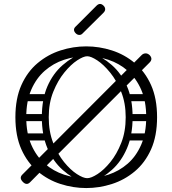

<svg xmlns="http://www.w3.org/2000/svg" viewBox="-20 -945 874 973"><path d="M721 -351Q721 -432 695.5 -490.5Q670 -549 627 -586.5Q584 -624 529.5 -642Q475 -660 417 -660Q359 -660 304.5 -642Q250 -624 207 -586.5Q164 -549 138.5 -490.5Q113 -432 113 -351Q113 -270 138.5 -211.5Q164 -153 207 -115.5Q250 -78 304.5 -60Q359 -42 417 -42Q475 -42 529.5 -60Q584 -78 627 -115.5Q670 -153 695.5 -211.5Q721 -270 721 -351ZM58 -351Q58 -446 88.5 -514Q119 -582 171 -625.5Q223 -669 287 -689.5Q351 -710 417 -710Q483 -710 547 -689.5Q611 -669 663 -625.5Q715 -582 745.5 -514Q776 -446 776 -351Q776 -256 745.5 -188Q715 -120 663 -76.5Q611 -33 547 -12.5Q483 8 417 8Q351 8 287 -12.5Q223 -33 171 -76.5Q119 -120 88.5 -188Q58 -256 58 -351ZM222 -252Q222 -243 217 -238Q212 -233 205 -233H110Q94 -233 94 -252Q94 -269 111 -269H205Q222 -269 222 -252ZM220 -451Q220 -442 215 -437Q210 -432 203 -432H108Q92 -432 92 -451Q92 -468 109 -468H203Q220 -468 220 -451ZM214 -350Q214 -341 209 -336Q204 -331 197 -331H102Q86 -331 86 -350Q86 -367 103 -367H197Q214 -367 214 -350ZM613 -252Q613 -269 630 -269H724Q741 -269 741 -252Q741 -233 725 -233H630Q623 -233 618 -238Q613 -243 613 -252ZM615 -451Q615 -468 632 -468H726Q743 -468 743 -451Q743 -432 727 -432H632Q625 -432 620 -437Q615 -442 615 -451ZM621 -350Q621 -367 638 -367H732Q749 -367 749 -350Q749 -331 733 -331H638Q631 -331 626 -336Q621 -341 621 -350ZM439 -18 422 -42Q442 -42 474.5 -63Q507 -84 539.5 -124Q572 -164 594.5 -221Q617 -278 617 -351Q617 -423 594 -480Q571 -537 538 -577.5Q505 -618 473 -639Q441 -660 422 -660L438 -680Q498 -658 546.5 -615.5Q595 -573 623.5 -508Q652 -443 652 -351Q652 -260 623.5 -193.5Q595 -127 547 -84Q499 -41 439 -18ZM405 -18Q346 -41 297.5 -84Q249 -127 220.5 -193.5Q192 -260 192 -351Q192 -443 220.5 -508Q249 -573 298 -615.5Q347 -658 406 -680L422 -660Q403 -660 371 -639Q339 -618 306 -577.5Q273 -537 250 -480Q227 -423 227 -351Q227 -278 249.5 -221Q272 -164 304.5 -124Q337 -84 369.5 -63Q402 -42 422 -42ZM738 -666Q757 -646 737 -627Q691 -581 630.5 -520.5Q570 -460 502.5 -392.5Q435 -325 367.5 -257.5Q300 -190 239 -129Q178 -68 132 -21Q115 -4 96 -23Q76 -43 93 -60L698 -666Q706 -674 717 -674.5Q728 -675 738 -666ZM397 -774Q391 -768 382 -768Q372 -768 364 -776Q355 -785 355 -794Q355 -802 362 -809L469 -916Q478 -925 487 -925Q496 -925 505 -916Q513 -908 513 -898Q513 -889 504 -880Z"/></svg>

Font: Agu Display Uzo
Style: Regular
Weight: 400
Designer: Oluwaseun Badejo
Version: Version 1.103